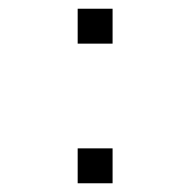

<svg xmlns="http://www.w3.org/2000/svg" viewBox="-20 -468 431 440"><path d="M158 -48H238V-128H158V-48ZM158 -368H238V-448H158V-368Z"/></svg>

Font: Maven Pro
Style: Regular
Weight: 400
Designer: Joe Prince
Foundry: Joe Prince
Version: Version 1.003